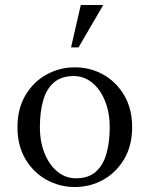

<svg xmlns="http://www.w3.org/2000/svg" viewBox="-20 -740 600 770"><path d="M280 -470Q342 -470 394 -441Q446 -412 478 -358Q510 -304 510 -230Q510 -156 478 -102Q446 -48 394 -19Q342 10 280 10Q219 10 166.5 -19Q114 -48 82 -102Q50 -156 50 -230Q50 -304 82 -358Q114 -412 166.5 -441Q219 -470 280 -470ZM285 -25Q335 -25 364.5 -51.5Q394 -78 407 -124Q420 -170 420 -230Q420 -289 401 -335.5Q382 -382 349.5 -408.5Q317 -435 275 -435Q226 -435 196 -409Q166 -383 153 -336.5Q140 -290 140 -230Q140 -171 159 -124.5Q178 -78 210.5 -51.5Q243 -25 285 -25ZM265 -550 304 -720H394L295 -550Z"/></svg>

Font: Brygada 1918
Style: Regular
Weight: 400
Designer: Mateusz Machalski | Borys Kosmynka | Przemek Hoffer
Foundry: NIEPODLEGLA 2018
Version: Version 3.006